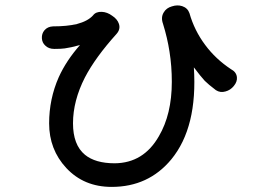

<svg xmlns="http://www.w3.org/2000/svg" viewBox="-20 -735 1040 723"><path d="M179.7 -635.7Q159.2 -634.8 147.5 -621.1Q136.7 -608.4 137.7 -590.8Q138.7 -574.2 150.4 -563.5Q163.1 -550.8 184.6 -550.8Q210 -550.8 223.6 -552.7Q246.1 -555.7 281.2 -565.4Q229.5 -506.8 201.2 -444.3Q165 -362.3 165 -270.5Q165 -171.9 229.5 -102.5Q295.9 -31.2 400.4 -31.2Q539.1 -31.2 625 -134.8Q724.6 -255.9 710 -481.4Q737.3 -445.3 751 -430.7Q764.6 -417 793 -395.5Q809.6 -384.8 829.1 -390.6Q847.7 -395.5 860.4 -411.1Q874 -427.7 872.1 -444.3Q870.1 -463.9 849.6 -474.6Q792 -512.7 752.9 -565.4Q711.9 -620.1 693.4 -685.5Q686.5 -705.1 666 -711.9Q647.5 -717.8 627 -710.9Q606.4 -705.1 596.7 -688.5Q585 -669.9 593.8 -645.5Q610.4 -591.8 618.2 -541Q627 -486.3 627 -426.8Q627 -304.7 578.1 -221.7Q520.5 -121.1 412.1 -120.1Q338.9 -120.1 299.8 -152.3Q254.9 -189.5 254.9 -270.5Q254.9 -355.5 299.8 -443.4Q338.9 -518.6 418.9 -607.4Q434.6 -625 427.7 -645.5Q421.9 -663.1 402.3 -675.8Q383.8 -689.5 363.3 -690.4Q340.8 -691.4 330.1 -676.8Q310.5 -655.3 269.5 -644.5Q232.4 -635.7 179.7 -635.7Z"/></svg>

Font: Gungsuh
Style: Regular
Weight: 400
Version: Version 2.21